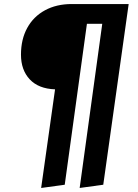

<svg xmlns="http://www.w3.org/2000/svg" viewBox="-20 -712 683 952"><path d="M618 -692 492 204 375 220 487 -594H411L301 204L184 220L253 -269Q171 -272 127.5 -318.5Q84 -365 84 -441Q84 -517 115 -573.5Q146 -630 203 -661Q260 -692 336 -692Z"/></svg>

Font: Fira Sans Compressed SemiBold
Style: Italic
Weight: 600
Width: 1
Italic angle: -8°
Designer: bBox Type GmbH & Carrois Corporate GbR & Edenspiekermann AG
Foundry: bBox Type GmbH & Carrois Corporate GbR & Edenspiekermann AG
Version: Version 4.301